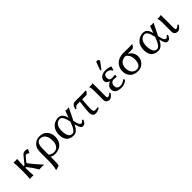

<svg xmlns="http://www.w3.org/2000/svg" viewBox="252 -2034 3626 3626"><g transform="rotate(-45 2065.0 -221.0)"><path d="M83 -235V-180C83 -105 81 -54 74 0L76 3C88 1 111 0 123 0C135 0 158 1 170 3L172 0C165 -57 163 -104 163 -180V-205C185 -205 185 -203 189 -199C243 -129 272 -91 326 3C341 1 375 0 392 0C409 0 443 1 452 3L454 0C380 -79 321 -147 251 -238C245 -246 245 -251 245 -256C245 -261 252 -270 255 -274L290 -317C327 -363 340 -373 350 -373C372 -373 396 -362 406 -348L414 -349L448 -417L445 -422C428 -431 413 -439 389 -439C335 -439 318 -414 271 -356C271 -356 227 -302 205 -275C194 -261 182 -246 163 -245V-251C163 -326 166 -362 172 -423C172 -432 171 -433 163 -433C140 -431 97 -430 76 -432L74 -429C80 -386 83 -310 83 -235Z M640 207C648 167 648 119 648 61V-17C676 0 702 10 745 10C879 10 979 -68 979 -221C979 -291 951 -359 899 -399C864 -427 816 -439 767 -439C720 -439 671 -426 629 -383C602 -356 568 -322 568 -184V10C568 134 557 186 544 220L555 238ZM891 -199C891 -92 835 -30 759 -30C714 -30 679 -42 648 -72V-228C648 -374 704 -399 747 -399C783 -399 816 -388 841 -363C872 -332 892 -280 891 -199Z M1431 -191 1551 -434C1538 -434 1522 -429 1507 -429C1492 -429 1474 -434 1459 -434L1407 -294C1407 -294 1389 -439 1272 -439C1181 -439 1052 -380 1052 -196C1052 -72 1110 10 1238 10C1306 10 1352 -31 1402 -130L1411 -91C1427 -23 1453 10 1490 10C1534 10 1559 -16 1581 -79L1554 -88C1537 -58 1526 -51 1501 -51C1478 -51 1458 -80 1445 -133ZM1381 -222 1365 -181C1331 -86 1289 -30 1243 -30C1169 -30 1140 -111 1140 -219C1140 -334 1200 -399 1267 -399C1327 -399 1353 -339 1376 -243Z M1836 -361H1910C1926 -361 1942 -361 1957 -364C1979 -383 1995 -399 2007 -423L1997 -432C1971 -430 1945 -429 1920 -429H1719C1656 -429 1629 -389 1612 -321L1635 -313C1661 -352 1670 -361 1719 -361H1775C1762 -253 1748 -146 1748 -92C1748 -27 1779 10 1825 10C1867 10 1902 0 1944 -27L1932 -52C1912 -45 1895 -42 1879 -42C1870 -42 1862 -43 1853 -44C1829 -48 1820 -72 1820 -126C1820 -181 1826 -251 1836 -361Z M2110 -322V-71C2110 -20 2142 12 2198 12C2241 12 2280 -33 2301 -70L2280 -87C2261 -63 2241 -46 2213 -46C2193 -46 2190 -61 2190 -91V-343C2190 -375 2188 -439 2188 -439C2173 -433 2157 -429 2138 -429C2126 -429 2100 -430 2094 -431L2092 -429C2109 -394 2110 -350 2110 -322Z M2528 -399C2567 -399 2604 -381 2630 -335L2643 -336L2666 -408L2664 -411C2633 -427 2579 -439 2529 -439C2410 -439 2371 -362 2371 -322C2371 -272 2401 -248 2450 -229C2359 -199 2352 -131 2352 -108C2352 -56 2384 10 2521 10C2584 10 2638 -19 2671 -50L2655 -82C2616 -55 2579 -30 2532 -30C2472 -30 2440 -57 2440 -111C2440 -167 2468 -207 2524 -207C2533 -207 2577 -201 2585 -201C2604 -201 2605 -215 2605 -227C2605 -239 2605 -252 2586 -252C2581 -252 2526 -247 2525 -247C2482 -247 2451 -255 2451 -324C2451 -390 2497 -399 2528 -399ZM2548 -680C2535 -680 2524 -674 2520 -663L2468 -520C2467 -517 2466 -513 2466 -510C2466 -503 2472 -497 2480 -497C2484 -497 2489 -501 2492 -505L2584 -627C2588 -632 2590 -640 2590 -645C2590 -665 2568 -680 2548 -680Z M3191 -364C3213 -383 3229 -399 3241 -423L3231 -432C3205 -430 3179 -429 3154 -429C3107 -429 3059 -432 3012 -432C2921 -432 2851 -401 2816 -366C2774 -324 2746 -265 2746 -204C2746 -78 2821 10 2959 10C3105 10 3159 -111 3159 -186C3159 -266 3115 -327 3055 -358L3057 -363C3068 -362 3119 -361 3144 -361C3160 -361 3176 -361 3191 -364ZM2966 -29C2867 -29 2829 -120 2829 -188C2829 -283 2868 -361 2997 -361C3015 -347 3027 -335 3039 -318C3065 -285 3075 -249 3075 -185C3075 -83 3030 -29 2966 -29Z M3694 -191 3814 -434C3801 -434 3785 -429 3770 -429C3755 -429 3737 -434 3722 -434L3670 -294C3670 -294 3652 -439 3535 -439C3444 -439 3315 -380 3315 -196C3315 -72 3373 10 3501 10C3569 10 3615 -31 3665 -130L3674 -91C3690 -23 3716 10 3753 10C3797 10 3822 -16 3844 -79L3817 -88C3800 -58 3789 -51 3764 -51C3741 -51 3721 -80 3708 -133ZM3644 -222 3628 -181C3594 -86 3552 -30 3506 -30C3432 -30 3403 -111 3403 -219C3403 -334 3463 -399 3530 -399C3590 -399 3616 -339 3639 -243Z M3932 -322V-71C3932 -20 3964 12 4020 12C4063 12 4102 -33 4123 -70L4102 -87C4083 -63 4063 -46 4035 -46C4015 -46 4012 -61 4012 -91V-343C4012 -375 4010 -439 4010 -439C3995 -433 3979 -429 3960 -429C3948 -429 3922 -430 3916 -431L3914 -429C3931 -394 3932 -350 3932 -322Z"/></g></svg>

Font: Libertinus Sans
Style: Regular
Weight: 400
Designer: Philipp H. Poll, Khaled Hosny
Foundry: Caleb Maclennan
Version: Version 7.050;RELEASE